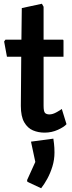

<svg xmlns="http://www.w3.org/2000/svg" viewBox="-20 -702 385 1022"><path d="M217 4Q184 4 155.5 -8Q127 -20 109 -51Q91 -82 91 -138L93 -400H17L2 -481L9 -491H94L96 -659L203 -682L212 -666V-491H313Q318 -491 318 -485V-400H212V-139Q212 -108 220 -100.5Q228 -93 243 -93Q260 -93 280 -104Q300 -115 309 -122L334 -41Q321 -26 288 -11Q255 4 217 4ZM126 266 124 257 168 160 145 52 264 36Q265 42 267.5 63Q270 84 270 110Q270 148 259 184Q248 220 231.5 250Q215 280 199 300Z"/></svg>

Font: Kreon Light
Style: Regular
Weight: 300
Designer: Julia Petretta
Foundry: Julia Petretta and Eli Heuer
Version: Version 2.002